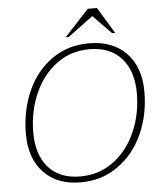

<svg xmlns="http://www.w3.org/2000/svg" viewBox="-60 -941 841 1003"><g transform="rotate(-5 361.0 -440.0)"><path d="M59 -266Q59 -387 103.5 -488.5Q148 -590 232 -650Q316 -710 428 -710Q552 -710 623.5 -636Q695 -562 695 -433Q695 -313 649.5 -212Q604 -111 519 -50.5Q434 10 323 10Q200 10 129.5 -64Q59 -138 59 -266ZM655 -429Q655 -546 595 -612.5Q535 -679 428 -679Q328 -679 253 -622Q178 -565 138 -471.5Q98 -378 98 -270Q98 -153 157 -87Q216 -21 323 -21Q423 -21 498.5 -77.5Q574 -134 614.5 -227.5Q655 -321 655 -429ZM438 -890H486L570 -752H554L458 -850L326 -752H310Z"/></g></svg>

Font: Thasadith
Style: Italic
Weight: 400
Italic angle: -9°
Designer: Cadson Demak Co.,Ltd.
Foundry: Cadson Demak Co.,Ltd.
Version: Version 1.000; ttfautohint (v1.6)